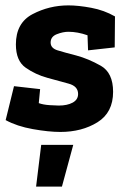

<svg xmlns="http://www.w3.org/2000/svg" viewBox="-20 -480 481 713"><path d="M198 -88Q230 -88 250 -99Q270 -110 270 -131Q270 -160 234.5 -169.5Q199 -179 156 -191Q112 -203 75.5 -228.5Q39 -254 39 -315Q39 -395 101 -427.5Q163 -460 234 -460Q271 -460 319 -451Q367 -442 407 -419L406 -304L307 -293L305 -349Q268 -362 234 -362Q214 -362 191 -353Q168 -344 168 -322Q168 -301 194 -293Q220 -285 263 -274Q308 -262 354 -236Q400 -210 400 -139Q400 -62 342 -26Q284 10 204 10Q161 10 102 -0.5Q43 -11 1 -34L32 -160L129 -149L124 -97Q141 -91 164.5 -89.5Q188 -88 198 -88ZM252 58 210 213H114L133 58Z"/></svg>

Font: Zilla Slab
Style: Bold Italic
Weight: 700
Italic angle: -6°
Designer: Typotheque.com
Foundry: Typotheque type foundry
Version: Version 1.1; 2017; ttfautohint (v1.6)